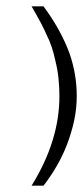

<svg xmlns="http://www.w3.org/2000/svg" viewBox="-20 -527 265 612"><path d="M118.7 64.9H80.6Q169.4 -78.1 169.4 -220.2Q169.4 -248.5 166.5 -276.6Q163.6 -304.7 156.7 -332.5Q151.9 -355.5 144.8 -377Q137.7 -398.4 127.4 -418.5Q116.7 -444.8 80.6 -506.8H118.7Q174.8 -430.7 201.7 -356.4Q224.6 -290.5 224.6 -221.7Q224.6 -180.2 216.1 -141.4Q207.5 -102.5 193.6 -66.4Q179.7 -30.3 160.2 3.2Q140.6 36.6 118.7 64.9Z"/></svg>

Font: ML-NILA01_NewLipi
Style: Regular
Weight: 400
Designer: CLT@C-DIT
Version: Version ML-NILA01_NewLipi 2.